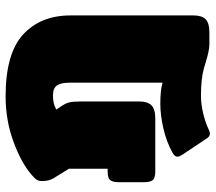

<svg xmlns="http://www.w3.org/2000/svg" viewBox="-62 -518 769 685"><g transform="rotate(-90 322.5 -175.5)"><path d="M443 174 423 168Q385 157 324 157Q293 157 260 165Q227 173 202 185Q194 189 188 189Q177 189 168 173L112 89Q106 79 106 73Q106 63 121 55Q159 34 206.5 23Q254 12 295 12Q344 12 370 20V-312Q370 -343 360 -357Q350 -371 325 -371Q309 -371 298 -368.5Q287 -366 274 -359L285 -343Q296 -327 299.5 -313.5Q303 -300 303 -271V-63Q303 -34 289.5 -20Q276 -6 243 -6H53Q30 -6 22.5 -15Q15 -24 15 -46V-136Q15 -158 22.5 -167Q30 -176 53 -176H63V-314L29 -369Q19 -386 19 -410Q19 -421 23.5 -428.5Q28 -436 41 -447Q85 -485 161 -512.5Q237 -540 321 -540Q474 -540 542 -477.5Q610 -415 610 -308V130Q610 160 596.5 173.5Q583 187 549 187H507Q485 187 443 174Z"/></g></svg>

Font: Mitr
Style: Bold
Weight: 700
Designer: Thanarat Vachiruckul
Foundry: Cadson Demak
Version: Version 1.003